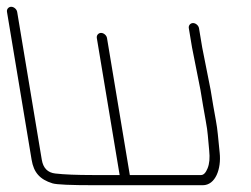

<svg xmlns="http://www.w3.org/2000/svg" viewBox="-57 -554 739 566"><path d="M499.6 -471 509.1 -414 533.9 -289 541.7 -242C544.3 -226.7 546.8 -212.2 549.4 -198.5C556.3 -162.4 555.7 -148.2 559.7 -110C562 -88.6 560.4 -71.3 555 -58C549.7 -44.7 543.2 -38 535.7 -38H325.7L258.4 -442C257.1 -449.9 248.8 -457 240.9 -457C233 -457 227.1 -449.9 228.4 -442L295.7 -38H216.7C169.4 -38 132.5 -39.5 106.1 -42.5C83.6 -45 70.3 -58.5 66.2 -83L-6.4 -519C-7.8 -526.9 -16 -534 -23.9 -534C-31.9 -534 -37.8 -526.9 -36.4 -519L36.2 -83C42.4 -45.5 60.4 -25 97.8 -13.5C109.7 -9.8 151 -8 221.7 -8H540.7C578.3 -8 595.7 -56.4 590.6 -103.5C588 -127.8 586.2 -146.2 585.1 -158.5C582.8 -185 576.5 -213.3 571.7 -242L563.9 -289L539.1 -414L529.6 -471C528.2 -478.9 520 -486 512.1 -486C504.1 -486 498.2 -478.9 499.6 -471Z"/></svg>

Font: MewTooHand
Style: Lta
Weight: 400
Designer: Mew Too, Robert Jablonski
Version: Version 0.77